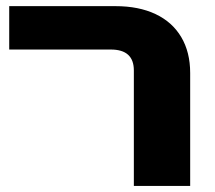

<svg xmlns="http://www.w3.org/2000/svg" viewBox="-20 -611 706 631"><path d="M419.9 -379.4Q419.9 -448.2 344.2 -448.2H10.3V-590.8H359.4Q436 -590.8 491.2 -564.7Q546.4 -538.6 575.7 -489Q605 -439.5 605 -371.1V0H419.9Z"/></svg>

Font: Heebo Black
Style: Regular
Weight: 900
Designer: Oded Ezer
Foundry: Meir Sadan
Version: Version 2.001; ttfautohint (v1.5.14-ce02) -l 8 -r 50 -G 200 